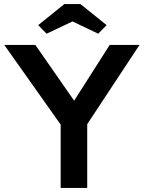

<svg xmlns="http://www.w3.org/2000/svg" viewBox="-20 -920 710 940"><path d="M277 0V-310L1 -700H153L343 -427L517 -700H663L407 -312V0ZM295 -900H374L502 -797L461 -755L335 -815L208 -755L167 -797Z"/></svg>

Font: Our Lexend Medium
Style: Regular
Weight: 500
Designer: Bonnie Shaver-Troup, Thomas Jockin
Foundry: Lexend
Version: Version 1.007